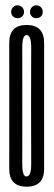

<svg xmlns="http://www.w3.org/2000/svg" viewBox="-20 -700 203 723"><path d="M80 3Q146.5 3 146.2 -65Q146 -133 146 -300.5Q146 -469 146.2 -537.5Q146.5 -606 80 -606Q14.5 -606 14.8 -537.5Q15 -469 15 -300.5Q15 -133 14.8 -65Q14.5 3 80 3ZM80 -35.5Q63.5 -35.5 63.8 -84Q64 -132.5 64 -300.5Q64 -469 63.8 -518.5Q63.5 -568 80 -568Q98 -568 97.5 -518.5Q97 -469 97 -300.5Q97 -132.5 97.5 -84Q98 -35.5 80 -35.5ZM46.5 -631.5Q56.5 -631.5 63.5 -638.2Q70.5 -645 70.5 -655Q70.5 -665.5 63.5 -672.8Q56.5 -680 46.5 -680Q36 -680 29 -672.8Q22 -665.5 22 -655Q22 -645 29 -638.2Q36 -631.5 46.5 -631.5ZM116.5 -631.5Q127.5 -631.5 134.2 -638.2Q141 -645 141 -655Q141 -665.5 134.2 -672.8Q127.5 -680 116.5 -680Q106.5 -680 99.8 -672.8Q93 -665.5 93 -655Q93 -645 99.8 -638.2Q106.5 -631.5 116.5 -631.5Z"/></svg>

Font: Anybody UltraCondensed Light
Style: Regular
Weight: 300
Width: 1
Version: Version 1.113;gftools[0.9.25]